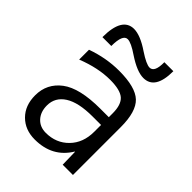

<svg xmlns="http://www.w3.org/2000/svg" viewBox="-212 -838 957 957"><g transform="rotate(45 266.5 -360.0)"><path d="M355.5 -648.4Q389.6 -648.4 388.7 -719.7H452.1Q452.1 -589.8 370.1 -589.8Q325.2 -589.8 255.9 -635.7Q203.1 -671.9 178.7 -671.9Q144.5 -671.9 144.5 -589.8H82Q82 -729.5 164.1 -730.5Q210 -730.5 277.3 -684.6Q332 -648.4 355.5 -648.4ZM386.7 -330.1V-357.4Q386.7 -418 358.9 -442.4Q331.1 -466.8 259.8 -466.8Q175.8 -466.8 79.1 -428.7V-498Q168.9 -530.3 259.8 -530.3Q375 -530.3 419.4 -488.3Q463.9 -446.3 463.9 -336.9V0H391.6L389.6 -88.9H387.7Q328.1 9.8 204.1 9.8Q135.7 9.8 92.8 -33.2Q49.8 -76.2 49.8 -147.5Q49.8 -230.5 115.7 -280.3Q181.6 -330.1 327.1 -330.1ZM386.7 -275.4H327.1Q228.5 -275.4 177.7 -243.2Q127 -210.9 127 -153.3Q127 -108.4 152.3 -80.6Q177.7 -52.7 219.7 -52.7Q292 -52.7 339.4 -101.1Q386.7 -149.4 386.7 -227.5Z"/></g></svg>

Font: Mgen+ 1c regular
Style: Regular
Weight: 400
Designer: [Source Han Sans]
Ryoko NISHIZUKA  (kana & ideographs); Paul D. Hunt (Latin, Greek & Cyrillic); Wenlong ZHANG  (bopomofo
Version: Version 1.059.20150602